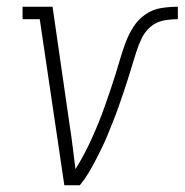

<svg xmlns="http://www.w3.org/2000/svg" viewBox="-20 -550 548 570"><path d="M171 0 98 -493H47V-530H136L187 -177Q192 -145 196 -112.5Q200 -80 204 -48Q218 -70 230 -93Q242 -116 252.5 -139Q263 -162 272.5 -185.5Q282 -209 290.5 -233Q299 -257 307 -280.5Q315 -304 322.5 -328Q330 -352 337 -376Q344 -400 353 -424Q362 -448 376 -470Q390 -492 411.5 -507Q433 -522 458 -526Q483 -530 508 -530V-493Q487 -493 465.5 -489Q444 -485 427 -470.5Q410 -456 400.5 -436Q391 -416 384.5 -395.5Q378 -375 372 -355Q366 -335 359.5 -314.5Q353 -294 346 -273.5Q339 -253 332 -233Q325 -213 317 -193Q309 -173 301 -153Q293 -133 283.5 -113.5Q274 -94 264 -74.5Q254 -55 242.5 -36Q231 -17 217 0Z"/></svg>

Font: Iosevka Slab Extralight
Style: Italic
Weight: 200
Italic angle: -9°
Monospace: yes
Designer: Belleve Invis
Foundry: Belleve Invis
Version: Version 11.1.1; ttfautohint (v1.8.3)